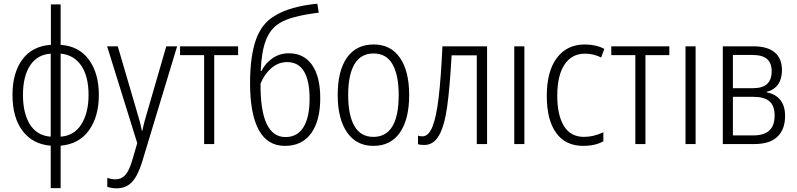

<svg xmlns="http://www.w3.org/2000/svg" viewBox="-20 -784 4338 1045"><path d="M310 -540Q410 -533 464 -459Q518 -385 518 -267Q518 -150 464.5 -75Q411 0 310 9V240H256V9Q158 1 103 -71.5Q48 -144 48 -268Q48 -387 101.5 -460Q155 -533 257 -540V-760H310ZM105 -267Q105 -167 143 -106.5Q181 -46 256 -40V-492Q183 -487 144 -428Q105 -369 105 -267ZM310 -40Q385 -46 423.5 -108.5Q462 -171 462 -267Q462 -368 422.5 -426.5Q383 -485 310 -492Z M621 -532 720 -194Q744 -117 752 -73H755Q764 -119 787 -194L885 -532H944L753 99Q730 173 698 207Q666 241 615 241Q590 241 564 233V184Q586 192 609 192Q641 192 662 168.5Q683 145 699 91L727 -5L563 -532Z M1146 -484V0H1091V-484H960V-532H1276V-484Z M1479 -700Q1559 -749 1707 -764L1715 -715Q1559 -696 1500 -657Q1451 -627 1427 -564.5Q1403 -502 1399 -398H1403Q1425 -441 1464 -467.5Q1503 -494 1552 -494Q1634 -494 1678.5 -430.5Q1723 -367 1723 -250Q1723 -127 1673.5 -58.5Q1624 10 1531 10Q1435 10 1388 -77.5Q1341 -165 1341 -331Q1341 -477 1373 -568Q1405 -659 1479 -700ZM1665 -247Q1665 -345 1634.5 -395.5Q1604 -446 1543 -446Q1494 -446 1456 -412.5Q1418 -379 1398 -329Q1396 -38 1534 -38Q1598 -38 1631.5 -91.5Q1665 -145 1665 -247Z M2012 10Q1920 10 1869 -63.5Q1818 -137 1818 -267Q1818 -399 1868.5 -470.5Q1919 -542 2014 -542Q2107 -542 2157 -469Q2207 -396 2207 -267Q2207 -136 2157 -63Q2107 10 2012 10ZM2012 -39Q2150 -39 2150 -267Q2150 -375 2116.5 -434Q2083 -493 2013 -493Q1944 -493 1909.5 -435Q1875 -377 1875 -267Q1875 -157 1909 -98Q1943 -39 2012 -39Z M2575 0V-483H2438Q2428 -304 2413.5 -201.5Q2399 -99 2369.5 -47Q2340 5 2289 5Q2267 5 2255 1V-46Q2264 -42 2279 -42Q2313 -42 2334 -95Q2355 -148 2367.5 -253.5Q2380 -359 2388 -532H2631V0Z M2779 0V-532H2834V0Z M2956 -262Q2956 -396 3011 -469Q3066 -542 3163 -542Q3223 -542 3269 -518L3252 -471Q3210 -492 3164 -492Q3092 -492 3052.5 -432.5Q3013 -373 3013 -263Q3013 -157 3049.5 -98Q3086 -39 3158 -39Q3211 -39 3264 -64V-15Q3219 10 3155 10Q3058 10 3007 -60.5Q2956 -131 2956 -262Z M3493 -484V0H3438V-484H3307V-532H3623V-484Z M3711 0V-532H3766V0Z M4153 -284V-281Q4200 -273 4226.5 -240.5Q4253 -208 4253 -153Q4253 -80 4211.5 -40Q4170 0 4085 0H3914V-532H4079Q4157 -532 4196.5 -499Q4236 -466 4236 -402Q4236 -355 4215 -325Q4194 -295 4153 -284ZM4074 -485H3969V-304H4078Q4130 -304 4155 -327Q4180 -350 4180 -397Q4180 -441 4154.5 -463Q4129 -485 4074 -485ZM4081 -257H3969V-47H4079Q4138 -47 4167 -73.5Q4196 -100 4196 -155Q4196 -209 4167.5 -233Q4139 -257 4081 -257Z"/></svg>

Font: Noto Sans Display Light Narrow
Style: Regular
Weight: 300
Width: 4
Designer: Monotype Design team
Foundry: Monotype Imaging Inc.
Version: Version 1.000